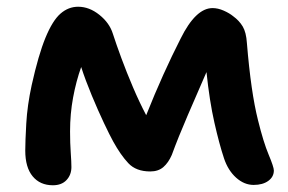

<svg xmlns="http://www.w3.org/2000/svg" viewBox="-20 -539 855 570"><path d="M137 11Q99 11 77 -15.5Q55 -42 55 -92Q55 -119 58 -172.5Q61 -226 74 -286Q94 -376 115 -427Q136 -478 159.5 -498.5Q183 -519 212 -519Q245 -519 275 -495Q305 -471 315 -439Q325 -408 340.5 -366Q356 -324 375 -279.5Q394 -235 414 -197Q439 -260 465 -317.5Q491 -375 516 -424Q561 -515 611 -515Q627 -515 644 -507.5Q661 -500 672 -491Q690 -478 700.5 -460.5Q711 -443 713 -411Q725 -265 746 -182Q762 -117 777.5 -80Q793 -43 793 -33Q793 -14 776.5 -2Q760 10 733 10Q705 10 681 -11.5Q657 -33 645 -69Q631 -111 616.5 -175Q602 -239 593 -325Q566 -263 537.5 -197Q509 -131 490 -79Q480 -56 465 -43Q450 -30 426 -30Q384 -30 361 -54.5Q338 -79 316 -119Q306 -137 288.5 -174Q271 -211 252.5 -255.5Q234 -300 221 -340Q206 -298 197 -249.5Q188 -201 188 -149Q188 -114 190 -86Q192 -58 192 -43Q192 -20 177.5 -4.5Q163 11 137 11Z"/></svg>

Font: Shantell Sans Normal
Style: Regular
Weight: 600
Designer: Stephen Nixon, Anya Danilova, Shantell Martin
Foundry: Arrow Type
Version: Version 1.009;[a7da0bfa3]